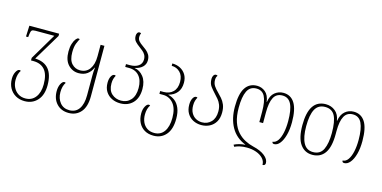

<svg xmlns="http://www.w3.org/2000/svg" viewBox="-91 -1278 4052 2036"><g transform="rotate(15 1935.5 -260.0)"><path d="M243 250Q186 250 143 225Q100 200 76 156Q52 112 52 55Q52 10 69.5 -22.5Q87 -55 107 -55Q114 -55 122 -50Q93 -8 93 56Q93 102 111.5 139Q130 176 163.5 198Q197 220 243 220Q313 220 353.5 167.5Q394 115 394 26Q394 -82 350 -133.5Q306 -185 224 -185H198V-213L369 -501H161Q131 -501 122 -491Q113 -481 109 -451L105 -416H81L86 -536H413V-511L236 -216Q436 -208 436 25Q436 132 382 191Q328 250 243 250Z M726 250Q644 250 594.5 197Q545 144 545 58Q545 11 562.5 -22Q580 -55 600 -55Q607 -55 615 -50Q586 -8 586 59Q586 128 623.5 174Q661 220 726 220Q795 220 831.5 167.5Q868 115 868 19V-200Q868 -219 869 -240.5Q870 -262 873 -286H870Q851 -240 813.5 -212.5Q776 -185 719 -185Q651 -185 604 -235Q557 -285 557 -380Q557 -429 568.5 -465Q580 -501 595.5 -520.5Q611 -540 623 -540Q631 -540 639 -536Q628 -517 613 -480.5Q598 -444 598 -382Q598 -298 635 -258Q672 -218 726 -218Q794 -218 831 -269.5Q868 -321 868 -410V-536H910V18Q910 133 859.5 191.5Q809 250 726 250Z M1229 10Q1177 10 1135 -10.5Q1093 -31 1068 -70.5Q1043 -110 1043 -167Q1043 -210 1058 -237.5Q1073 -265 1093 -265Q1101 -265 1108 -260Q1098 -243 1091.5 -221.5Q1085 -200 1085 -170Q1085 -95 1127 -57.5Q1169 -20 1229 -20Q1294 -20 1335 -65.5Q1376 -111 1376 -197Q1376 -282 1335 -329.5Q1294 -377 1222 -377H1181V-408H1223Q1282 -408 1317.5 -433Q1353 -458 1353 -504Q1353 -534 1341 -555Q1329 -576 1310.5 -591Q1292 -606 1272 -621Q1245 -640 1223.5 -663Q1202 -686 1202 -725Q1202 -743 1210.5 -756.5Q1219 -770 1234 -770Q1245 -770 1251 -763Q1242 -749 1242 -724Q1242 -696 1259 -677Q1276 -658 1300 -642Q1322 -627 1344 -609Q1366 -591 1380.5 -566.5Q1395 -542 1395 -506Q1395 -462 1364 -432.5Q1333 -403 1282 -393V-391Q1338 -383 1378 -332.5Q1418 -282 1418 -197Q1418 -99 1366 -44.5Q1314 10 1229 10Z M1658 250Q1599 250 1557.5 225Q1516 200 1494 156Q1472 112 1472 55Q1472 10 1489.5 -22.5Q1507 -55 1527 -55Q1534 -55 1542 -50Q1513 -8 1513 56Q1513 102 1529.5 139Q1546 176 1578.5 198Q1611 220 1658 220Q1728 220 1766 166Q1804 112 1804 16Q1804 -88 1759 -141.5Q1714 -195 1645 -195H1605V-226H1643Q1706 -226 1745 -264Q1784 -302 1784 -373Q1784 -441 1746.5 -478.5Q1709 -516 1654 -516V-542Q1702 -542 1741 -522Q1780 -502 1803 -465Q1826 -428 1826 -375Q1826 -309 1792 -267.5Q1758 -226 1700 -212V-209Q1739 -201 1772.5 -175Q1806 -149 1826 -102Q1846 -55 1846 15Q1846 130 1794 190Q1742 250 1658 250Z M2118 10Q2069 10 2028.5 -10.5Q1988 -31 1964 -70.5Q1940 -110 1940 -167Q1940 -210 1955 -237.5Q1970 -265 1990 -265Q1998 -265 2005 -260Q1995 -243 1988.5 -221.5Q1982 -200 1982 -169Q1982 -120 2001 -86.5Q2020 -53 2051 -36.5Q2082 -20 2118 -20Q2178 -20 2217.5 -61Q2257 -102 2257 -176Q2257 -218 2245 -248.5Q2233 -279 2213.5 -302.5Q2194 -326 2173 -348Q2145 -378 2121 -409.5Q2097 -441 2097 -492Q2097 -514 2107 -530Q2117 -546 2133 -546Q2145 -546 2151 -539Q2136 -523 2136 -491Q2136 -453 2155 -425Q2174 -397 2202 -370Q2224 -348 2246.5 -322.5Q2269 -297 2284 -261.5Q2299 -226 2299 -176Q2299 -114 2274.5 -73Q2250 -32 2209 -11Q2168 10 2118 10Z M2856 250Q2856 209 2827.5 178.5Q2799 148 2752 131.5Q2705 115 2648 115Q2607 115 2573.5 122.5Q2540 130 2516 142L2504 122Q2527 110 2558 101.5Q2589 93 2624 91V89Q2518 47 2465.5 -46.5Q2413 -140 2413 -272Q2413 -413 2457 -479.5Q2501 -546 2585 -546Q2636 -546 2676 -513Q2716 -480 2726 -406H2728Q2738 -479 2779.5 -512.5Q2821 -546 2873 -546Q2955 -546 2998 -477.5Q3041 -409 3041 -268Q3041 -187 3024 -125.5Q3007 -64 2979 -29.5Q2951 5 2917 5Q2896 5 2895 -15Q2929 -18 2952 -51.5Q2975 -85 2987 -141.5Q2999 -198 2999 -268Q2999 -393 2968.5 -454.5Q2938 -516 2871 -516Q2805 -516 2776 -461Q2747 -406 2747 -296V-180H2706V-296Q2706 -407 2678 -461.5Q2650 -516 2586 -516Q2515 -516 2485 -453Q2455 -390 2455 -272Q2455 -180 2477 -116Q2499 -52 2536 -11.5Q2573 29 2618.5 52.5Q2664 76 2711 87Q2793 106 2839.5 143Q2886 180 2886 222Q2886 250 2856 250Z M3337 10Q3253 10 3204 -58Q3155 -126 3155 -267Q3155 -546 3340 -546Q3399 -546 3443 -510.5Q3487 -475 3497 -406H3499Q3510 -476 3550.5 -511Q3591 -546 3646 -546Q3727 -546 3770.5 -479Q3814 -412 3814 -268Q3814 -186 3797 -124.5Q3780 -63 3751 -28Q3722 7 3687 7Q3664 7 3664 -15Q3699 -16 3723 -50Q3747 -84 3759.5 -141Q3772 -198 3772 -269Q3772 -391 3742 -453.5Q3712 -516 3644 -516Q3580 -516 3550.5 -462Q3521 -408 3521 -300V-267Q3521 -125 3473.5 -57.5Q3426 10 3337 10ZM3337 -20Q3416 -20 3447.5 -86.5Q3479 -153 3479 -267Q3479 -395 3447.5 -455.5Q3416 -516 3340 -516Q3264 -516 3230.5 -453Q3197 -390 3197 -267Q3197 -148 3231 -84Q3265 -20 3337 -20Z"/></g></svg>

Font: Noto Serif Georgian SemiCondensed ExtraLight
Style: Regular
Weight: 200
Width: 4
Designer: Monotype Design Team, Akaki Razmadze
Foundry: Google LLC
Version: Version 2.003; ttfautohint (v1.8.4.7-5d5b)